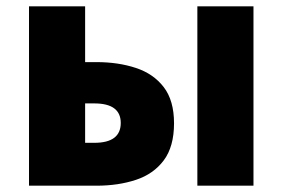

<svg xmlns="http://www.w3.org/2000/svg" viewBox="-20 -589 896 609"><path d="M72 0V-569H250V-392H286Q355 -392 411 -373.5Q467 -355 499.5 -312.5Q532 -270 532 -198Q532 -124 499.5 -80.5Q467 -37 411 -18.5Q355 0 286 0ZM250 -136H279Q363 -136 363 -199Q363 -261 279 -261H250ZM606 0V-569H784V0Z"/></svg>

Font: Source Han Sans TC Heavy
Style: Regular
Weight: 900
Designer: Ryoko NISHIZUKA Ë•øÂ°öÊ∂ºÂ≠ê (kana, bopomofo & ideographs); Paul D. Hunt (Latin, Greek & Cyrillic); Sandoll Communicatio
Foundry: Adobe
Version: Version 2.004;hotconv 1.0.118;makeotfexe 2.5.65603